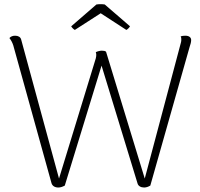

<svg xmlns="http://www.w3.org/2000/svg" viewBox="-20 -868 936 898"><path d="M470 -847C458 -849 443 -849 431 -847L313 -745C316 -739 324 -731 330 -728L451 -806L571 -728C577 -731 585 -739 588 -745ZM847 -701C838 -701 832 -700 825 -698C828 -693 828 -687 828 -681C828 -674 825 -664 823 -657L657 -33L476 -626C472 -630 464 -631 456 -631C448 -631 436 -628 428 -624C430 -619 432 -610 428 -595L256 -33L79 -683C76 -695 65 -701 51 -701C40 -701 31 -698 24 -690C30 -683 38 -669 42 -656L221 -11C225 2 237 9 253 9C262 9 272 6 283 0L455 -561L623 -11C626 2 639 9 654 9C663 9 673 6 683 0L867 -649C870 -658 874 -670 874 -679C875 -693 864 -701 847 -701Z"/></svg>

Font: Arima Koshi ExtraLight
Style: Regular
Weight: 275
Designer: Joana Correia and Natanael Gama
Foundry: NDISCOVER
Version: Version 1.019;PS 001.019;hotconv 1.0.88;makeotf.lib2.5.64775